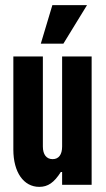

<svg xmlns="http://www.w3.org/2000/svg" viewBox="-20 -720 412 748"><path d="M337 0V-500H222V-149C222 -118 209 -100 185 -100C161 -100 147 -118 147 -149V-500H32V-137C32 -49 72 8 133 8C167 8 191 -9 217 -50H222V0ZM139 -550H227L319 -700H184Z"/></svg>

Font: Jakob Semi-Condensed
Style: Regular
Weight: 400
Width: 4
Designer: Alan Madić
Foundry: X Cicéro
Version: Version 1.000;Glyphs 3.1.2 (3151)